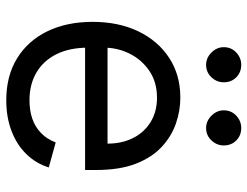

<svg xmlns="http://www.w3.org/2000/svg" viewBox="-110 -680 801 622"><g transform="rotate(90 291.0 -369.5)"><path d="M305.2 11.2Q226.6 11.2 169.7 -23.7Q112.8 -58.6 82 -121.6Q51.3 -184.6 51.3 -268.6Q51.3 -352.5 82 -416.5Q112.8 -480.5 168 -516.6Q223.1 -552.7 296.9 -552.7Q339.4 -552.7 380.9 -538.3Q422.4 -523.9 456.5 -492.2Q490.7 -460.4 511 -408.2Q531.2 -356 531.2 -279.8V-244.1H110.8V-316.9H445.8Q445.8 -363.3 427.7 -399.4Q409.7 -435.5 376 -456.3Q342.3 -477.1 296.9 -477.1Q246.6 -477.1 210.2 -452.4Q173.8 -427.7 154.3 -388.4Q134.8 -349.1 134.8 -304.2V-255.9Q134.8 -193.8 156.2 -151.1Q177.7 -108.4 216.1 -86.2Q254.4 -64 305.2 -64Q338.4 -64 365.2 -73.2Q392.1 -82.5 411.6 -101.6Q431.2 -120.6 441.9 -148.9L522.9 -126.5Q510.3 -85.4 480 -54.2Q449.7 -22.9 405 -5.9Q360.4 11.2 305.2 11.2ZM190.4 -636.2Q168 -636.2 150.6 -653.6Q133.3 -670.9 133.3 -693.4Q133.3 -717.8 150.6 -733.9Q168 -750 190.4 -750Q214.8 -750 231 -733.9Q247.1 -717.8 247.1 -693.4Q247.1 -670.9 231 -653.6Q214.8 -636.2 190.4 -636.2ZM395 -636.2Q372.6 -636.2 355.2 -653.6Q337.9 -670.9 337.9 -693.4Q337.9 -717.8 355.2 -733.9Q372.6 -750 395 -750Q419.4 -750 435.5 -733.9Q451.7 -717.8 451.7 -693.4Q451.7 -670.9 435.5 -653.6Q419.4 -636.2 395 -636.2Z"/></g></svg>

Font: Sahel VF Regular
Style: Regular
Weight: 400
Foundry: Saber Rastikerdar (saber.rastikerdar@gmail.com)
Version: Version 3.4.0